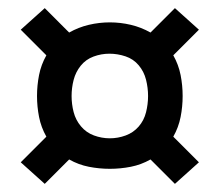

<svg xmlns="http://www.w3.org/2000/svg" viewBox="-20 -576 540 472"><path d="M410 -124 350 -184Q327 -171 301.5 -166Q276 -161 250 -161Q224 -161 198.5 -166Q173 -171 150 -184L90 -124L31 -177L94 -240Q81 -263 76 -288.5Q71 -314 71 -340Q71 -366 76 -391.5Q81 -417 94 -440L31 -503L90 -556L150 -496Q173 -509 198.5 -515Q224 -521 250 -521Q276 -521 301.5 -515Q327 -509 350 -496L410 -556L469 -503L406 -440Q419 -417 424 -391.5Q429 -366 429 -340Q429 -314 424 -288.5Q419 -263 406 -240L469 -177ZM250 -236Q270 -236 289 -243Q308 -250 321 -265Q334 -280 339 -300Q344 -320 344 -340Q344 -360 339 -380Q334 -400 321 -415.5Q308 -431 288.5 -437.5Q269 -444 249 -444Q229 -444 210 -437Q191 -430 178.5 -414.5Q166 -399 161 -379.5Q156 -360 156 -340Q156 -320 161 -300.5Q166 -281 179 -265.5Q192 -250 211 -243Q230 -236 250 -236Z"/></svg>

Font: Zed Mono Semibold
Style: Regular
Weight: 600
Monospace: yes
Designer: Belleve Invis
Foundry: Belleve Invis
Version: Version 1.0.0; ttfautohint (v1.8.4)